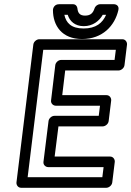

<svg xmlns="http://www.w3.org/2000/svg" viewBox="-20 -865 622 910"><path d="M111 -25 185 -629H529L523 -581H270C255 -581 243 -567 242 -556L222 -389C220 -374 233 -364 244 -364H454L448 -316H238C223 -316 211 -302 210 -291L186 -98C184 -83 197 -73 208 -73H471L465 -25ZM58 0C57 11 65 25 80 25H484C495 25 510 15 512 0L524 -98C525 -109 517 -123 502 -123H239L257 -266H467C478 -266 493 -276 495 -291L507 -389C508 -400 500 -414 485 -414H275L289 -531H542C553 -531 568 -541 570 -556L582 -654C583 -665 575 -679 560 -679H166C155 -679 140 -669 138 -654ZM376 -730C317 -730 293 -757 285 -795H301C310 -765 335 -741 377 -741C420 -741 451 -766 467 -795H483C466 -756 435 -730 376 -730ZM369 -680C466 -680 524 -743 541 -817C546 -838 530 -845 520 -845H455C443 -845 432 -837 428 -825C421 -804 410 -791 383 -791C358 -791 349 -804 347 -825C346 -836 338 -845 326 -845H260C238 -845 231 -827 231 -817C231 -744 273 -680 369 -680Z"/></svg>

Font: Falling Sky
Style: OuObl
Weight: 400
Designer: Paul D. Hunt
Foundry: Adobe Systems Incorporated
Version: Version 1.02